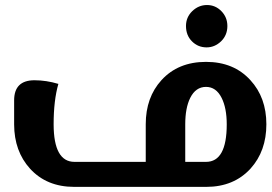

<svg xmlns="http://www.w3.org/2000/svg" viewBox="-20 -730 1063 750"><path d="M787.1 -544.9Q753.4 -544.9 730 -568.4Q706.5 -591.8 706.5 -628.4Q706.5 -662.6 731 -686.5Q755.9 -710.4 788.6 -710.4Q821.3 -710.4 844.7 -686.5Q868.2 -662.6 868.2 -628.4Q868.2 -592.8 843.8 -568.8Q818.8 -544.9 787.1 -544.9ZM784.7 -97.7Q865.7 -97.7 865.7 -244.1Q865.7 -308.1 845.7 -347.7Q824.2 -390.6 784.7 -390.6Q744.6 -390.6 723.1 -347.7Q703.6 -308.6 703.6 -244.1V-97.7ZM784.7 -488.3Q893.1 -488.3 958 -417Q1020.5 -349.1 1020.5 -244.6Q1020.5 -140.1 959 -71.8Q893.6 0 785.6 0H270Q162.1 0 97.2 -71.3Q35.6 -139.2 35.2 -243.7V-337.9Q35.2 -416.5 114.7 -416.5Q160.6 -416.5 208 -402.3Q189.5 -337.9 189.5 -245.1V-243.7Q189.9 -97.7 271 -97.7H549.3V-244.6Q549.3 -349.6 610.8 -417Q675.8 -488.3 784.7 -488.3Z"/></svg>

Font: Sukar
Style: black
Weight: 900
Designer: Dario Muhafara - Ghiath Alsory
Foundry: Dario Muhafara - Ghiath Alsory
Version: Version 1.00 March 27, 2016, initial release